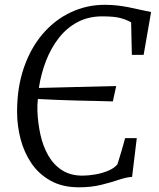

<svg xmlns="http://www.w3.org/2000/svg" viewBox="-20 -771 659 798"><path d="M308 7.5Q239.5 7.5 190.5 -19.8Q141.5 -47 110.8 -92.2Q80 -137.5 65.5 -193.2Q51 -249 51 -306Q51 -409 79.8 -491.2Q108.5 -573.5 158.8 -631.5Q209 -689.5 275 -720.2Q341 -751 415 -751Q443.5 -751 467.5 -748.2Q491.5 -745.5 514 -741Q536.5 -736.5 559.5 -731.2Q582.5 -726 608 -721L577 -543H528L525 -678Q508.5 -688 482.2 -695.5Q456 -703 405 -703Q347.5 -703 302.2 -679Q257 -655 224.5 -613.2Q192 -571.5 171.2 -518Q150.5 -464.5 141.5 -405.5L463 -413.5L449 -349.5Q424 -350.5 386 -351.2Q348 -352 304.5 -353Q261 -354 217.5 -355.8Q174 -357.5 137.5 -359.5Q136 -347 135.5 -335Q135 -323 135.5 -309.5Q137.5 -259.5 148 -211.5Q158.5 -163.5 180.5 -125Q202.5 -86.5 237.5 -63.8Q272.5 -41 323 -41Q347.5 -41 376.2 -46Q405 -51 430 -61.5Q455 -72 468 -88Q472 -101 476.2 -114.5Q480.5 -128 484.5 -141.8Q488.5 -155.5 492.5 -169.5Q496.5 -183.5 500 -197H548.5L529 -36Q505.5 -34.5 473.8 -23.8Q442 -13 400.8 -2.8Q359.5 7.5 308 7.5Z"/></svg>

Font: Merriweather 7pt Light
Style: Italic
Weight: 300
Italic angle: -7.8°
Designer: Eben Sorkin
Foundry: Eben Sorkin
Version: Version 2.200;gftools[0.9.31]